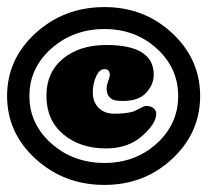

<svg xmlns="http://www.w3.org/2000/svg" viewBox="-24 -834 585 542"><path d="M277 -585Q277 -593 281.5 -605.5Q286 -618 286 -622Q286 -639 271 -639Q257 -639 247.5 -618.5Q238 -598 238 -573Q238 -546 254.5 -529.5Q271 -513 299 -513Q330 -513 352 -519Q360 -522 371.5 -528.5Q383 -535 388 -535Q402 -535 409.5 -528.5Q417 -522 417 -513Q417 -485 377 -450Q337 -415 276 -415Q202 -415 154.5 -455Q107 -495 107 -564Q107 -630 154 -668.5Q201 -707 276 -707Q410 -707 410 -623Q410 -596 389 -572.5Q368 -549 323 -549Q308 -549 299.5 -551Q291 -553 284 -561Q277 -569 277 -585ZM271 -374Q358 -374 418.5 -429Q479 -484 479 -563Q479 -642 418.5 -697Q358 -752 271 -752Q183 -752 121 -697Q59 -642 59 -563Q59 -484 121 -429Q183 -374 271 -374ZM271 -814Q383 -814 462 -740.5Q541 -667 541 -563Q541 -459 462 -385.5Q383 -312 271 -312Q157 -312 76.5 -385.5Q-4 -459 -4 -563Q-4 -667 76.5 -740.5Q157 -814 271 -814Z"/></svg>

Font: Coiny 2.0
Style: Regular
Weight: 400
Version: Version 1.001 July 11, 2018